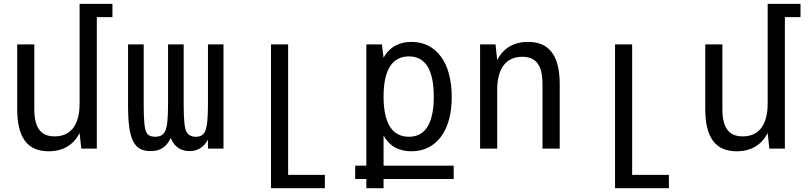

<svg xmlns="http://www.w3.org/2000/svg" viewBox="-20 -780 4254 1008"><path d="M235.4 14.2C311 14.2 366.2 -19 397.9 -82L406.7 0H488.3V-689.9H570.3V-759.8H397.9V-236.8C397.9 -125 352.5 -64 267.1 -64C194.3 -64 160.2 -108.9 160.2 -207V-546.9H70.3V-207C70.3 -58.6 123.5 14.2 235.4 14.2Z M770 13.2C823.2 13.2 854 -8.8 876.5 -55.7C895 -7.8 931.2 13.2 975.1 13.2C1017.1 13.2 1049.3 -6.3 1071.8 -46.9V0H1153.3V-546.9H1071.8V-233.9C1071.8 -161.1 1067.9 -115.7 1057.1 -91.8C1049.3 -74.2 1036.1 -62 1008.3 -62C982.4 -62 966.8 -72.3 958.5 -89.4C950.2 -106 944.3 -138.2 944.3 -233.9V-546.9H862.3V-233.9C862.3 -153.8 857.4 -112.8 847.2 -91.8C838.4 -73.2 823.2 -62 794.4 -62C747.6 -62 741.2 -92.3 737.3 -140.1C735.4 -164.1 734.4 -195.3 734.4 -233.9V-546.9H652.3V-230C652.3 -127.9 661.1 -72.8 679.7 -37.1C699.7 1 730 13.2 770 13.2Z M1402.8 208H1685.5V138.2H1492.7V-546.9H1402.8Z M1903.3 208H1993.7V159.7H2361.8V89.8H1993.7V-68.8C2022.9 -14.2 2072.8 14.2 2139.6 14.2C2206.1 14.2 2258.8 -13.2 2295.4 -62.5C2333 -113.3 2351.6 -184.6 2351.6 -271C2351.6 -360.8 2331.5 -433.1 2294.9 -482.9C2258.3 -532.7 2205.1 -560.1 2140.1 -560.1C2074.2 -560.1 2023.4 -531.7 1993.7 -477.1L1984.9 -546.9H1903.3V89.8H1844.7V159.7H1903.3ZM2126.5 -62C2038.6 -62 1993.7 -133.8 1993.7 -272.9C1993.7 -412.1 2038.6 -483.9 2126.5 -483.9C2213.9 -483.9 2257.3 -413.1 2257.3 -272.9C2257.3 -203.1 2246.6 -150.4 2224.6 -115.2C2202.6 -79.6 2169.9 -62 2126.5 -62Z M2500.5 0H2590.3V-309.1C2590.3 -420.4 2636.7 -481.9 2721.7 -481.9C2794.9 -481.9 2828.1 -436.5 2828.1 -338.9V0H2918.5V-338.9C2918.5 -487.3 2863.8 -560.1 2752.4 -560.1C2677.7 -560.1 2622.1 -527.3 2590.3 -464.8L2581.5 -546.9H2500.5Z M3209 208H3491.7V138.2H3298.8V-546.9H3209Z M3847.7 14.2C3923.3 14.2 3978.5 -19 4010.3 -82L4019 0H4100.6V-689.9H4182.6V-759.8H4010.3V-236.8C4010.3 -125 3964.8 -64 3879.4 -64C3806.6 -64 3772.5 -108.9 3772.5 -207V-546.9H3682.6V-207C3682.6 -58.6 3735.8 14.2 3847.7 14.2Z"/></svg>

Font: Hack
Style: Regular
Weight: 400
Monospace: yes
Designer: Christopher Simpkins
Foundry: Christopher Simpkins
Version: Version 2.010